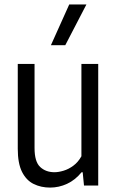

<svg xmlns="http://www.w3.org/2000/svg" viewBox="-20 -828 522 857"><path d="M203.7 9.3Q163 9.3 130.3 -6.8Q97.6 -22.8 78.4 -60.6Q59.3 -98.5 59.3 -164V-542.6H134.2V-167.2Q134.2 -106 159.3 -82.7Q184.3 -59.3 223.2 -59.3Q241.5 -59.3 263.9 -66.1Q286.3 -72.8 307.5 -88.5Q328.7 -104.1 343.4 -130.5V-542.6H418.4V0H354.9L349.1 -59H344Q315.9 -24.5 279.5 -7.6Q243 9.3 203.7 9.3ZM207.3 -626.3 289 -808H365.7L271.4 -626.3Z"/></svg>

Font: Encode Sans Condensed Thin
Style: Regular
Weight: 100
Width: 3
Designer: Multiple Designers
Foundry: Impallari Type
Version: Version 3.002